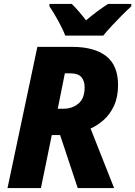

<svg xmlns="http://www.w3.org/2000/svg" viewBox="-20 -951 684 971"><path d="M18 0 169 -714H345Q456 -714 516.5 -667.5Q577 -621 577 -521Q577 -460 556.5 -416Q536 -372 504 -344Q472 -316 438 -301L557 0H373L284 -268H242L187 0ZM272 -401H300Q345 -401 376.5 -427Q408 -453 408 -509Q408 -542 391.5 -561Q375 -580 336 -580H308ZM310 -771Q297 -805 273.5 -847.5Q250 -890 230 -919V-931H343Q359 -916 380 -891.5Q401 -867 415 -848Q442 -871 469.5 -891.5Q497 -912 526 -931H644V-919Q622 -899 596 -873Q570 -847 545 -820Q520 -793 502 -771Z"/></svg>

Font: Noto Sans Disp ExtBd
Style: Italic
Weight: 800
Italic angle: -12°
Designer: Monotype Design Team
Foundry: Monotype Imaging Inc.
Version: Version 2.000;GOOG;noto-source:20170915:90ef993387c0